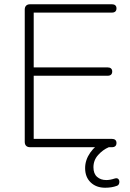

<svg xmlns="http://www.w3.org/2000/svg" viewBox="-20 -690 610 900"><path d="M96 -25V-645Q96 -657 102.5 -663.5Q109 -670 121 -670H505Q515 -670 520.5 -665Q526 -660 526 -651Q526 -641 520.5 -636Q515 -631 505 -631H138V-374H485Q495 -374 500.5 -369Q506 -364 506 -355Q506 -345 500.5 -340Q495 -335 485 -335H138V-39H505Q515 -39 520.5 -34Q526 -29 526 -20Q526 -10 520.5 -5Q515 0 505 0H121Q109 0 102.5 -6.5Q96 -13 96 -25ZM379 98Q379 60 403 25.5Q427 -9 469 -31L490 0Q462 12 440 36.5Q418 61 418 94Q418 124 435 139Q452 154 478 154Q496 154 517 147Q530 143 535.5 150Q541 157 539 167.5Q537 178 528 181Q504 190 473 190Q431 190 405 165Q379 140 379 98Z"/></svg>

Font: SN Pro Thin
Style: Regular
Weight: 200
Designer: Tobias Whetton
Foundry: Supernotes
Version: Version 1.003;Glyphs 3.3 (3324)